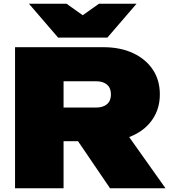

<svg xmlns="http://www.w3.org/2000/svg" viewBox="-20 -1001 916 1021"><path d="M551 -801H289L134 -981H334L420 -920L506 -981H706ZM60 0V-750H530Q620 -750 687.5 -718.5Q755 -687 792.5 -631Q830 -575 830 -499Q830 -425 792.5 -368.5Q755 -312 688 -281Q677 -276 667 -272L860 0H565L395 -250H318V0ZM318 -429H490Q528 -429 549 -447Q570 -465 570 -499Q570 -533 549 -551Q528 -569 490 -569H318Z"/></svg>

Font: Bounded
Style: Regular
Weight: 900
Designer: Vlad Churkin
Version: Version 1.0